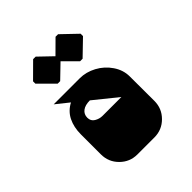

<svg xmlns="http://www.w3.org/2000/svg" viewBox="-126 -466 537 537"><g transform="rotate(-45 142.5 -197.5)"><path d="M101 -297.7 141 -336.3 179.7 -297.7H189.7L235.3 -341.7V-351L189.7 -394.7H179.7L141 -356.3L101 -394.7H91L47 -351V-341.7L91 -297.7ZM82.3 -171.7Q82.3 -185.3 92.7 -193.2Q103 -201 121.7 -201L190.7 -145.3H116Q104 -145.3 93.2 -151.8Q82.3 -158.3 82.3 -171.7ZM109 0H176Q206 0 227.2 -21.2Q248.3 -42.3 248.3 -72.3L248 -169.3Q248 -194.7 232.8 -217Q217.7 -239.3 194 -252Q170.3 -264.7 145.3 -264.7H42.3L80.3 -234.3Q58 -222.7 47.3 -201.2Q36.7 -179.7 36.7 -151.7V-72.3Q36.7 -42.3 57.8 -21.2Q79 0 109 0Z"/></g></svg>

Font: Jomhuria
Style: Regular
Weight: 400
Designer: Arabic design by Kourosh Beigpour, Latin design by Eben Sorkin, engineering by Lasse Fister and Khaled Hosney
Version: Version 1.0000